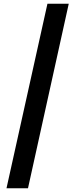

<svg xmlns="http://www.w3.org/2000/svg" viewBox="-20 -833 425 1036"><path d="M15 183 236 -813H351L131 183Z"/></svg>

Font: Source Han Sans CN Heavy
Style: Regular
Weight: 900
Designer: Ryoko NISHIZUKA 西塚涼子 (kana, bopomofo & ideographs); Paul D. Hunt (Latin, Greek & Cyrillic); Sandoll Communications 산돌커뮤니
Foundry: Adobe
Version: Version 2.000;hotconv 1.0.107;makeotfexe 2.5.65593